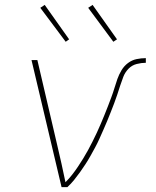

<svg xmlns="http://www.w3.org/2000/svg" viewBox="-20 -766 640 786"><path d="M256 0H232L109 -520H133L214 -173Q223 -135 231.5 -97Q240 -59 248 -20Q263 -35 275.5 -51Q288 -67 299 -83.5Q310 -100 320.5 -117Q331 -134 340.5 -151.5Q350 -169 359 -187Q368 -205 376.5 -223Q385 -241 392.5 -259Q400 -277 407.5 -295Q415 -313 422 -331.5Q429 -350 436 -368.5Q443 -387 448.5 -405.5Q454 -424 460.5 -442.5Q467 -461 477.5 -478.5Q488 -496 504 -508Q520 -520 539 -524Q558 -528 577 -528V-509Q559 -509 539.5 -504Q520 -499 506 -484.5Q492 -470 485 -452Q478 -434 472 -415.5Q466 -397 460 -378.5Q454 -360 447 -342Q440 -324 433 -306Q426 -288 418.5 -270Q411 -252 403 -234Q395 -216 387 -198Q379 -180 369.5 -162.5Q360 -145 350.5 -128Q341 -111 330 -94Q319 -77 307.5 -61Q296 -45 283.5 -29.5Q271 -14 256 0ZM444 -595 341 -734 359 -746 459 -605ZM249 -595 145 -734 163 -746 263 -605Z"/></svg>

Font: Iosevka Thin Extended Oblique
Style: Regular
Weight: 100
Width: 7
Italic angle: -9°
Monospace: yes
Designer: Belleve Invis
Foundry: Belleve Invis
Version: Version 32.5.0; ttfautohint (v1.8.4)